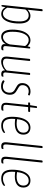

<svg xmlns="http://www.w3.org/2000/svg" viewBox="1338 -2130 801 3516"><g transform="rotate(90 1738.0 -371.5)"><path d="M234 6Q197 6 165 -13Q133 -32 112 -71Q105 -28 100.5 -13Q96 2 86 2H83Q73 2 72 -5.5Q71 -13 72 -26L147 -740Q149 -752 166 -752H170Q187 -752 185 -740L158 -479Q181 -500 209 -514.5Q237 -529 268 -529Q337 -529 373.5 -477.5Q410 -426 410 -327Q410 -225 388.5 -150Q367 -75 327.5 -34.5Q288 6 234 6ZM231 -26Q296 -26 334 -108Q372 -190 372 -331Q372 -415 342.5 -456Q313 -497 260 -497Q229 -497 200.5 -481Q172 -465 153 -436L132 -227Q129 -198 125.5 -166.5Q122 -135 120 -105Q140 -68 166.5 -47Q193 -26 231 -26Z M654 7Q590 7 556 -45.5Q522 -98 522 -198Q522 -300 546 -374Q570 -448 614.5 -488.5Q659 -529 720 -529Q754 -529 783.5 -512Q813 -495 828 -475Q833 -504 837.5 -514.5Q842 -525 852 -525H855Q865 -525 866.5 -519.5Q868 -514 867 -504L824 -80Q821 -51 831 -40.5Q841 -30 862 -30Q876 -30 883.5 -32.5Q891 -35 896 -35Q901 -35 901 -28Q901 -21 899 -13.5Q897 -6 894 -3Q890 1 876 3.5Q862 6 851 6Q839 6 821.5 0.5Q804 -5 793 -23.5Q782 -42 789 -80Q761 -29 724 -11Q687 7 654 7ZM661 -26Q696 -26 735 -57.5Q774 -89 793 -153L815 -367Q817 -380 819 -400Q821 -420 822 -432Q803 -462 774 -479.5Q745 -497 713 -497Q643 -497 602 -416.5Q561 -336 561 -197Q561 -26 661 -26Z M1112 7Q1062 7 1036 -20Q1010 -47 1017 -114L1058 -512Q1060 -524 1077 -524H1081Q1098 -524 1096 -512L1055 -116Q1049 -61 1069 -43.5Q1089 -26 1127 -26Q1164 -26 1204.5 -45.5Q1245 -65 1271 -96L1314 -512Q1316 -524 1332 -524H1336Q1354 -524 1352 -512L1307 -80Q1304 -51 1314 -40.5Q1324 -30 1345 -30Q1359 -30 1366.5 -32.5Q1374 -35 1379 -35Q1384 -35 1384 -28Q1384 -21 1382 -13.5Q1380 -6 1377 -3Q1373 1 1359 3.5Q1345 6 1334 6Q1322 6 1305.5 1.5Q1289 -3 1277.5 -17.5Q1266 -32 1269 -63Q1238 -29 1193.5 -11Q1149 7 1112 7Z M1561 9Q1528 9 1502.5 1Q1477 -7 1463 -17Q1449 -27 1449 -33Q1450 -38 1456 -46.5Q1462 -55 1466 -55Q1471 -55 1483 -47.5Q1495 -40 1515 -32.5Q1535 -25 1564 -25Q1617 -25 1647 -59Q1677 -93 1677 -148Q1677 -182 1664.5 -202Q1652 -222 1632.5 -235.5Q1613 -249 1591 -260Q1569 -272 1548 -285.5Q1527 -299 1514 -321Q1501 -343 1501 -377Q1501 -446 1543 -488Q1585 -530 1655 -530Q1683 -530 1706.5 -522Q1730 -514 1729 -506Q1728 -501 1721.5 -492.5Q1715 -484 1711 -484Q1707 -484 1692.5 -490.5Q1678 -497 1652 -497Q1600 -497 1569.5 -464.5Q1539 -432 1539 -385Q1539 -345 1563 -326Q1587 -307 1617 -291Q1641 -278 1663.5 -262Q1686 -246 1700.5 -220.5Q1715 -195 1715 -154Q1715 -81 1674 -36Q1633 9 1561 9Z M1955 6Q1900 6 1878.5 -20.5Q1857 -47 1863 -106L1903 -487H1867Q1854 -487 1855 -501L1856 -509Q1857 -523 1872 -523H1906L1924 -638Q1925 -650 1940 -650H1943Q1959 -650 1957 -638L1944 -523H2018Q2031 -523 2030 -509L2029 -501Q2028 -487 2013 -487H1941L1900 -102Q1895 -56 1908.5 -43Q1922 -30 1958 -30Q1977 -30 1986.5 -32.5Q1996 -35 2001 -35Q2006 -35 2006 -28Q2006 -21 2004 -13.5Q2002 -6 1999 -3Q1995 1 1980.5 3.5Q1966 6 1955 6Z M2278 6Q2118 6 2118 -190Q2118 -295 2142 -371Q2166 -447 2210.5 -488Q2255 -529 2316 -529Q2376 -529 2410.5 -494.5Q2445 -460 2445 -400Q2445 -322 2391 -282.5Q2337 -243 2242 -243Q2218 -243 2196 -245.5Q2174 -248 2158 -250Q2155 -218 2155 -190Q2155 -26 2280 -26Q2319 -26 2345.5 -35.5Q2372 -45 2387 -55Q2402 -65 2407 -65Q2411 -65 2412 -59Q2413 -53 2413 -46Q2413 -40 2397 -27.5Q2381 -15 2350.5 -4.5Q2320 6 2278 6ZM2243 -276Q2320 -276 2364.5 -307Q2409 -338 2409 -400Q2409 -445 2384.5 -471Q2360 -497 2317 -497Q2255 -497 2213.5 -441Q2172 -385 2162 -284Q2182 -281 2202.5 -278.5Q2223 -276 2243 -276Z M2659 6Q2613 6 2596.5 -19.5Q2580 -45 2586 -101L2653 -740Q2655 -752 2672 -752H2676Q2693 -752 2691 -740L2626 -110Q2621 -63 2629.5 -46.5Q2638 -30 2666 -30Q2683 -30 2691 -32.5Q2699 -35 2704 -35Q2709 -35 2709 -28Q2709 -21 2707 -13.5Q2705 -6 2702 -3Q2698 1 2684 3.5Q2670 6 2659 6Z M2924 6Q2878 6 2861.5 -19.5Q2845 -45 2851 -101L2918 -740Q2920 -752 2937 -752H2941Q2958 -752 2956 -740L2891 -110Q2886 -63 2894.5 -46.5Q2903 -30 2931 -30Q2948 -30 2956 -32.5Q2964 -35 2969 -35Q2974 -35 2974 -28Q2974 -21 2972 -13.5Q2970 -6 2967 -3Q2963 1 2949 3.5Q2935 6 2924 6Z M3247 6Q3087 6 3087 -190Q3087 -295 3111 -371Q3135 -447 3179.5 -488Q3224 -529 3285 -529Q3345 -529 3379.5 -494.5Q3414 -460 3414 -400Q3414 -322 3360 -282.5Q3306 -243 3211 -243Q3187 -243 3165 -245.5Q3143 -248 3127 -250Q3124 -218 3124 -190Q3124 -26 3249 -26Q3288 -26 3314.5 -35.5Q3341 -45 3356 -55Q3371 -65 3376 -65Q3380 -65 3381 -59Q3382 -53 3382 -46Q3382 -40 3366 -27.5Q3350 -15 3319.5 -4.5Q3289 6 3247 6ZM3212 -276Q3289 -276 3333.5 -307Q3378 -338 3378 -400Q3378 -445 3353.5 -471Q3329 -497 3286 -497Q3224 -497 3182.5 -441Q3141 -385 3131 -284Q3151 -281 3171.5 -278.5Q3192 -276 3212 -276Z"/></g></svg>

Font: Asap Condensed Condensed Thin
Style: Italic
Weight: 100
Width: 3
Italic angle: -6°
Designer: Pablo Cosgaya
Foundry: Omnibus-Type
Version: Version 3.001; ttfautohint (v1.8.4.7-5d5b)